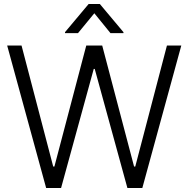

<svg xmlns="http://www.w3.org/2000/svg" viewBox="-20 -933 936 953"><path d="M15.6 -707H86.9L244.1 -106.4H250L408.2 -707H487.3L645.5 -106.4H651.4L808.6 -707H879.9L686.5 0H612.3L450.2 -590.8H445.3L283.2 0H209ZM448.2 -867.2 367.2 -768.6H302.7V-773.4L419.9 -913.1H475.6L592.8 -773.4V-768.6H528.3Z"/></svg>

Font: Pretendard Light
Style: Regular
Weight: 300
Designer: Base glyphs from Inter by Rasmus Andersson; Hangeul glyphs from Noto Sans CJK(Source Han Sans) by Jang Soo-young and Kan
Foundry: Kil Hyung-jin
Version: Version 1.309